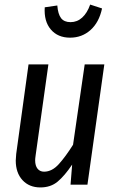

<svg xmlns="http://www.w3.org/2000/svg" viewBox="-20 -809 512 841"><path d="M49 -106Q49 -115 51 -135L105 -527H192L136 -128Q134 -114 134 -107Q134 -83 144.5 -70Q155 -57 173 -57Q208 -57 238 -90.5Q268 -124 300 -175L351 -527H437L363 0H289L296 -88Q263 -39 232.5 -13.5Q202 12 157 12Q108 12 78.5 -20Q49 -52 49 -106ZM176 -777 231 -785Q234 -747 247.5 -729.5Q261 -712 289 -712Q318 -712 340 -732Q362 -752 375 -789L427 -772Q414 -711 376.5 -677.5Q339 -644 287 -644Q233 -644 202.5 -680Q172 -716 176 -777Z"/></svg>

Font: Fira Sans Extra Condensed
Style: Italic
Weight: 400
Width: 3
Italic angle: -8°
Designer: Carrois Corporate & Edenspiekermann AG
Foundry: Carrois Corporate GbR & Edenspiekermann AG
Version: Version 4.203